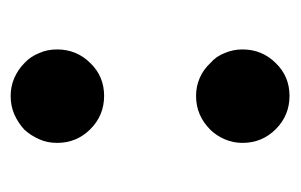

<svg xmlns="http://www.w3.org/2000/svg" viewBox="-120 -428 556 355"><g transform="rotate(-90 157.5 -250.0)"><path d="M158.2 -335Q122.1 -335 96.7 -360.4Q71.3 -385.7 71.3 -421.9Q71.3 -440.4 78.1 -455.1Q85 -470.7 95.7 -482.4Q108.4 -494.1 124 -501Q139.6 -507.8 158.2 -507.8Q175.8 -507.8 191.4 -501Q207 -494.1 218.8 -482.4Q231.4 -470.7 237.3 -455.1Q244.1 -440.4 244.1 -421.9Q244.1 -385.7 218.8 -360.4Q194.3 -335 158.2 -335ZM158.2 7.8Q122.1 7.8 96.7 -17.6Q71.3 -43 71.3 -79.1Q71.3 -96.7 78.1 -112.3Q85 -127.9 95.7 -138.7Q108.4 -151.4 124 -158.2Q139.6 -165 158.2 -165Q175.8 -165 191.4 -158.2Q207 -151.4 218.8 -138.7Q231.4 -127.9 237.3 -112.3Q244.1 -96.7 244.1 -79.1Q244.1 -43 218.8 -17.6Q194.3 7.8 158.2 7.8Z"/></g></svg>

Font: SSportsD
Style: Medium
Weight: 400
Designer: Swiss Typefaces
Version: Version 1.000